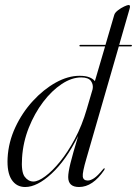

<svg xmlns="http://www.w3.org/2000/svg" viewBox="-20 -742 549 770"><path d="M298.5 -559Q298.5 -562 302 -562H403L438 -681.5Q440.5 -691 452.8 -700.5Q465 -710 478 -716Q491 -722 496 -722Q504.5 -722 499.5 -706L458 -562H506.5Q509.5 -562 509 -559Q509 -556 505.5 -556H456.5L326.5 -106Q310 -50 312 -34Q314 -18 332 -18Q343 -18 357.2 -27.2Q371.5 -36.5 393.5 -63.5Q397 -68 399 -67Q401 -65.5 398 -60Q352 8 297 8Q253.5 8 253.5 -32Q253.5 -50.5 262.5 -87.2Q271.5 -124 293.5 -197Q245 -99.5 187 -45.8Q129 8 81 8Q46 8 26.8 -21.2Q7.5 -50.5 10.5 -109Q14 -172.5 41.5 -231.5Q69 -290.5 111.8 -337Q154.5 -383.5 203.5 -410.8Q252.5 -438 299 -438Q323.5 -438 338.5 -432Q353.5 -426 360.5 -416.5L401.5 -556H301.5Q298 -556 298.5 -559ZM68.5 -109.5Q64.5 -52.5 79 -33.2Q93.5 -14 114 -14Q133 -14 161.2 -34.8Q189.5 -55.5 220.8 -93.8Q252 -132 280.5 -185.5Q309 -239 328 -304.5L351.5 -384.5Q355 -402.5 344.8 -417Q334.5 -431.5 305.5 -431.5Q267.5 -431.5 227.5 -405Q187.5 -378.5 153 -333Q118.5 -287.5 95.5 -229.8Q72.5 -172 68.5 -109.5Z"/></svg>

Font: Fraunces 144pt S000 Light
Style: Italic
Weight: 300
Italic angle: -16°
Version: Version 1.000; ttfautohint (v1.8.3)